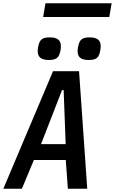

<svg xmlns="http://www.w3.org/2000/svg" viewBox="-28 -1164 708 1184"><path d="M299 -725H459.5L510 0H390.5L377.5 -177.5H181L107 0H-7.5ZM377 -275 364.5 -608.5H354.5L225 -275ZM204.5 -850Q204.5 -859 207 -874Q211.5 -897.5 219.2 -910.2Q227 -923 241.2 -928.2Q255.5 -933.5 279.5 -933.5Q314 -933.5 330.8 -920.2Q347.5 -907 347.5 -878.5Q347.5 -868.5 345 -853.5Q339 -819.5 323.5 -806.8Q308 -794 273.5 -794Q238.5 -794 221.5 -807.2Q204.5 -820.5 204.5 -850ZM450.5 -849Q450.5 -858 453 -873Q457.5 -897 465.5 -910Q473.5 -923 487.5 -928.2Q501.5 -933.5 525 -933.5Q559.5 -933.5 576.2 -920.5Q593 -907.5 593 -878.5Q593 -869 590.5 -854Q586.5 -830.5 578.8 -817.8Q571 -805 556.8 -799.5Q542.5 -794 518.5 -794Q484 -794 467.2 -807.2Q450.5 -820.5 450.5 -849ZM252.5 -1144H660.5L646 -1059H238Z"/></svg>

Font: JuliaMono SemiBoldItalic
Style: Regular
Weight: 600
Italic angle: -9°
Monospace: yes
Designer: cormullion
Foundry: corm
Version: Version 0.049; ttfautohint (v1.8.4)